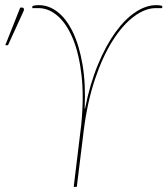

<svg xmlns="http://www.w3.org/2000/svg" viewBox="-70 -725 650 745"><path d="M0 0ZM228 0H216L245 -239Q256 -347 246.5 -431.5Q237 -516 213 -574.2Q189 -632.5 154 -663Q119 -693.5 79.5 -693.5H55L56 -700.5Q56 -701.5 59 -702.5Q62 -703.5 65.8 -704Q69.5 -704.5 73.8 -704.8Q78 -705 81 -705Q120 -705 154 -678.2Q188 -651.5 212.8 -600.2Q237.5 -549 250.2 -474.2Q263 -399.5 258.5 -304H260Q279 -399.5 310 -474.2Q341 -549 378.2 -600.2Q415.5 -651.5 456.2 -678.2Q497 -705 535.5 -705Q538.5 -705 543 -704.8Q547.5 -704.5 551.2 -704Q555 -703.5 557.5 -702.5Q560 -701.5 560 -700.5L559 -693.5H534.5Q493.5 -693.5 450 -661.2Q406.5 -629 367.5 -567.8Q328.5 -506.5 298.5 -417.5Q268.5 -328.5 254.5 -215.5ZM-49.5 -549.5 8.5 -695.5H17Q21 -695.5 22.5 -691.5Q24 -687.5 21.5 -682L-39 -549.5Z"/></svg>

Font: Lato Hairline
Style: Italic
Weight: 100
Italic angle: -7°
Designer: Lukasz Dziedzic
Foundry: tyPoland Lukasz Dziedzic
Version: Version 2.007; 2014-02-27